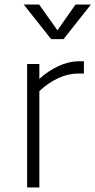

<svg xmlns="http://www.w3.org/2000/svg" viewBox="-20 -829 422 849"><path d="M85 0ZM351 -558V-504H328Q281 -504 236.5 -483Q192 -462 154 -426V0H100V-546H154V-480Q192 -515 238 -536.5Q284 -558 328 -558ZM382 -809 261 -656H206L85 -809H153L234 -695L314 -809Z"/></svg>

Font: Biryani UltraLight
Style: Regular
Weight: 250
Designer: Dan Reynolds and Mathieu Réguer
Foundry: Dan Reynolds and Mathieu Réguer
Version: Version 1.003; ttfautohint (v1.1) -l 5 -r 5 -G 72 -x 0 -D la